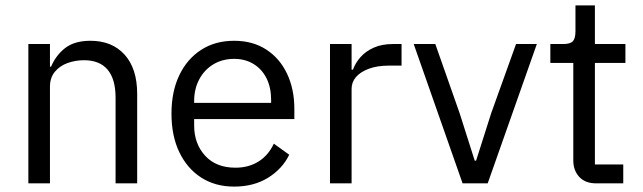

<svg xmlns="http://www.w3.org/2000/svg" viewBox="-20 -679 2380 711"><path d="M165 0H85V-516H165V-432H169Q188 -476 222.5 -502Q257 -528 315 -528Q395 -528 441.5 -476.5Q488 -425 488 -331V0H408V-317Q408 -386 378.5 -421Q349 -456 291 -456Q259 -456 230 -445.5Q201 -435 183 -413Q165 -391 165 -358Z M847 12Q777 12 725 -21.5Q673 -55 644 -115.5Q615 -176 615 -258Q615 -340 644 -400.5Q673 -461 725 -494.5Q777 -528 847 -528Q916 -528 966 -495.5Q1016 -463 1043 -406Q1070 -349 1070 -276V-238H699V-214Q699 -147 739.5 -102.5Q780 -58 852 -58Q901 -58 937.5 -81Q974 -104 994 -147L1051 -106Q1026 -54 973 -21Q920 12 847 12ZM847 -461Q804 -461 770.5 -441Q737 -421 718 -385.5Q699 -350 699 -305V-298H984V-309Q984 -355 967 -389Q950 -423 919 -442Q888 -461 847 -461Z M1282 0H1202V-516H1282V-421H1287Q1296 -446 1315 -467.5Q1334 -489 1364 -502.5Q1394 -516 1436 -516H1467V-436H1420Q1377 -436 1346 -424.5Q1315 -413 1298.5 -394Q1282 -375 1282 -350Z M1786 0H1693L1512 -516H1592L1682 -260L1738 -84H1743L1799 -260L1891 -516H1968Z M2288 0H2188Q2147 0 2125 -24Q2103 -48 2103 -85V-446H2018V-516H2066Q2092 -516 2101.5 -526.5Q2111 -537 2111 -563V-659H2183V-516H2296V-446H2183V-70H2288Z"/></svg>

Font: IBM Plex Sans Var
Style: Regular
Weight: 400
Designer: Mike Abbink, Paul van der Laan, Pieter van Rosmalen
Foundry: Bold Monday
Version: Version 3.000